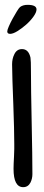

<svg xmlns="http://www.w3.org/2000/svg" viewBox="-20 -774 184 794"><path d="M22 -634Q10 -634 10 -644Q10 -650 16.5 -665Q23 -680 32 -696.5Q41 -713 50 -727.5Q59 -742 63 -745Q75 -754 94 -754Q131 -754 131 -735Q131 -723 118.5 -705.5Q106 -688 88.5 -672.5Q71 -657 52.5 -645.5Q34 -634 22 -634ZM76 0Q36 0 36 -76Q36 -84 36.5 -97.5Q37 -111 38 -128Q39 -145 39 -158Q39 -171 39 -179Q39 -207 38 -248Q37 -289 35 -344Q33 -399 31.5 -439.5Q30 -480 30 -508Q30 -531 39 -549Q49 -571 71 -571Q98 -571 106 -536Q107 -530 107.5 -516Q108 -502 108 -479Q108 -410 111 -267Q114 -125 114 -54Q114 -35 106 -19Q96 0 76 0Z"/></svg>

Font: Dongol
Style: Regular
Weight: 400
Designer: Abdo Mohamed and Ibrahim Hamdi
Foundry: Protype Foundry
Version: Version 1.000;hotconv 1.0.109;makeotfexe 2.5.65596